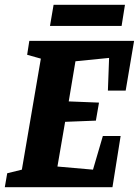

<svg xmlns="http://www.w3.org/2000/svg" viewBox="-34 -779 578 799"><path d="M489 -402H415L420 -538L280 -524L252 -357L378 -352L365 -277L237 -272L205 -86L353 -73L394 -213H468L434 0H-14L-4 -58L57 -73L136 -535L79 -551L88 -609H524ZM174 -671 189 -759H486L472 -671Z"/></svg>

Font: Grenze
Style: Bold Italic
Weight: 700
Italic angle: -10°
Designer: Renata Polastri
Foundry: Omnibus-Type
Version: Version 1.002; ttfautohint (v1.8)